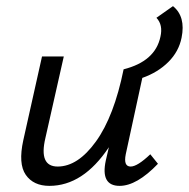

<svg xmlns="http://www.w3.org/2000/svg" viewBox="-20 -600 616 626"><path d="M544 -580Q586 -546 572 -477Q563 -432 529 -398Q495 -364 444 -346L390 -97Q382 -57 406 -57Q428 -57 470 -97L495 -66Q426 6 370 6Q307 6 325 -77L335 -120Q251 6 141 6Q89 6 64 -30Q39 -66 56 -143L117 -416H188L128 -150Q106 -57 168 -57Q234 -57 293 -139Q352 -221 383 -374Q486 -400 503 -480Q512 -519 490 -542Z"/></svg>

Font: EauTestInfant Medium
Style: Italic
Weight: 500
Italic angle: -12°
Designer: Christian Thalmann (Catharsis Fonts)
Version: Version 0.001;PS 000.001;hotconv 1.0.88;makeotf.lib2.5.64775